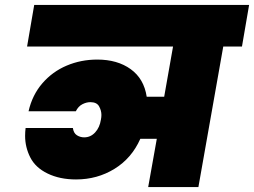

<svg xmlns="http://www.w3.org/2000/svg" viewBox="-20 -760 1032 780"><path d="M963 -571H887L786 0H582L617 -196H550Q515 -117 445 -74Q375 -31 289 -31Q223 -31 173.5 -55Q124 -79 103 -120.5Q82 -162 82 -208Q82 -224 84 -240H276Q279 -219 292.5 -210.5Q306 -202 322 -202Q348 -202 366.5 -222Q385 -242 390 -274Q392 -284 392 -293Q392 -311 382.5 -328Q373 -345 347 -345Q331 -345 314.5 -336.5Q298 -328 288 -308H96Q111 -374 152 -421.5Q193 -469 251 -493.5Q309 -518 375 -518Q457 -518 511 -479Q565 -440 576 -367H647L683 -571H90L119 -740H992Z"/></svg>

Font: Fz Poppins Black
Style: Italic
Weight: 900
Italic angle: -10°
Designer: Ninad Kale (Devanagari), Jonny Pinhorn (Latin)
Foundry: Indian Type Foundry
Version: Vit hóa bi Vntype.Com & FontZin.Com